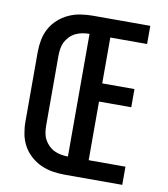

<svg xmlns="http://www.w3.org/2000/svg" viewBox="-82 -805 765 874"><g transform="rotate(10 300.0 -367.5)"><path d="M276 0V-735H542V-651H372V-439H521V-355H372V-84H542V0ZM276 0Q248 0 219.5 -4.5Q191 -9 165 -21Q139 -33 117.5 -52.5Q96 -72 82.5 -96.5Q69 -121 63.5 -149.5Q58 -178 58 -206V-529Q58 -557 63.5 -585.5Q69 -614 82.5 -638.5Q96 -663 117.5 -682.5Q139 -702 165 -714Q191 -726 219.5 -730.5Q248 -735 276 -735V-651Q260 -651 243.5 -648Q227 -645 212.5 -638Q198 -631 186 -619Q174 -607 166.5 -592.5Q159 -578 156.5 -561.5Q154 -545 154 -529V-206Q154 -190 156.5 -173.5Q159 -157 166.5 -142.5Q174 -128 186 -116Q198 -104 212.5 -97Q227 -90 243.5 -87Q260 -84 276 -84Z"/></g></svg>

Font: Iosevka Fixed Curly Md Ex
Style: Regular
Weight: 500
Width: 7
Monospace: yes
Designer: Belleve Invis
Foundry: Belleve Invis
Version: Version 30.1.2